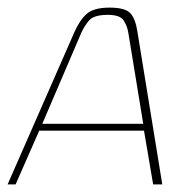

<svg xmlns="http://www.w3.org/2000/svg" viewBox="-30 -484 495 504"><path d="M-10 0 165 -399Q179 -431 197.5 -447.5Q216 -464 258 -464Q299 -464 312.5 -449Q326 -434 331 -399L396 0H372L348 -141H73L11 0ZM81 -159H346L307 -397Q304 -416 294.5 -430.5Q285 -445 253 -445Q216 -445 203.5 -430Q191 -415 183 -397Z"/></svg>

Font: Genos Thin
Style: Italic
Weight: 100
Italic angle: -8°
Designer: Robert E. Leuschke
Foundry: Robert E. Leuschke
Version: Version 1.010